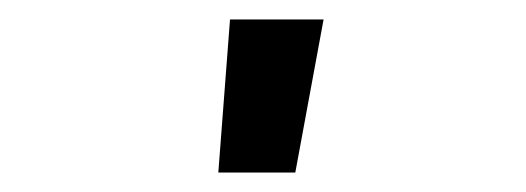

<svg xmlns="http://www.w3.org/2000/svg" viewBox="-20 -777 540 197"><path d="M204 -600 216 -757H312L283 -600Z"/></svg>

Font: Iosevka Curly
Style: Bold
Weight: 700
Monospace: yes
Designer: Belleve Invis
Foundry: Belleve Invis
Version: Version 22.1.2; ttfautohint (v1.8.4)